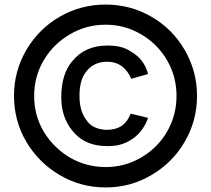

<svg xmlns="http://www.w3.org/2000/svg" viewBox="-20 -749 926 843"><path d="M845 -328Q845 -218.5 791 -126.5Q738 -35 645 19.5Q553 74 444 74Q334 74 242 19.5Q150.5 -34 95.5 -126.5Q41.5 -218.5 41.5 -328Q41.5 -437 95.5 -529.5Q123 -576 159.2 -612.2Q195.5 -648.5 242 -675.5Q334.5 -729 444 -729Q552.5 -729 645 -675.5Q737.5 -622 791 -529.5Q845 -437 845 -328ZM130 -328Q130 -242 172 -171Q214.5 -100.5 286.5 -57.5Q358.5 -15.5 444 -15.5Q528 -15.5 600 -57.5Q673 -100.5 713.5 -171Q755 -242.5 755 -328Q755 -413 713.5 -484.5Q672 -556 600 -598Q528.5 -640.5 444 -640.5Q358 -640.5 286.5 -598Q215 -556.5 172 -484.5Q130 -413 130 -328ZM556 -403Q542.5 -437 514.5 -458.5Q487.5 -478 450 -478Q421 -478 397.5 -466.8Q374 -455.5 358.5 -434.5Q329 -399 329 -328Q329 -261.5 358.5 -223Q373 -200.5 397 -189.8Q421 -179 450 -179Q489 -179 516.5 -198Q541 -217 554 -250L630 -231.5Q621 -204 603.5 -180Q586 -156 563.5 -140.5Q550.5 -131.5 537.8 -125.2Q525 -119 511.5 -115Q498 -111 483 -109.2Q468 -107.5 450 -107.5Q350.5 -107.5 297 -176Q249 -235 249 -322Q249 -423.5 297 -480Q353 -549 451 -549Q483.5 -549 508 -543.2Q532.5 -537.5 556 -522Q613.5 -488.5 630 -424Z"/></svg>

Font: Russisch Sans Medium
Style: Regular
Weight: 500
Width: 4
Designer: Michael Sharanda (font) & Cristiano Sobral (main changes)
Foundry: Michael Sharanda
Version: Version 2.00;September 8, 2020;FontCreator 13.0.0.2681 64-bi